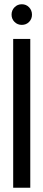

<svg xmlns="http://www.w3.org/2000/svg" viewBox="-20 -883 204 903"><path d="M82.4 -766Q62.2 -766 48.3 -779.9Q34.4 -793.8 34.4 -814.2Q34.4 -834.6 48.3 -848.8Q62.2 -863 82.6 -863Q103 -863 116.7 -848.8Q130.4 -834.6 130.4 -814Q130.4 -793.8 116.8 -779.9Q103.2 -766 82.4 -766ZM42 0V-700H122.4V0Z"/></svg>

Font: Stick No Bills ExtraLight
Style: Regular
Weight: 200
Designer: Kosala Senevirathne, Siva Puranthara, Lasantha Premarathna, Tharique Azeez
Foundry: mooniak
Version: Version 2.000